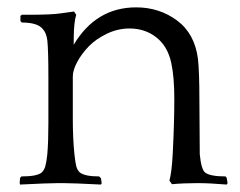

<svg xmlns="http://www.w3.org/2000/svg" viewBox="-20 -495 648 519"><path d="M254.9 0 252.9 3.9Q176.8 0 150.9 0H137.2Q110.4 0 34.2 3.9L33.2 0L34.2 -14.2L38.1 -18.1Q80.6 -18.1 92.8 -28.8Q99.6 -35.2 102.5 -45.7Q105.5 -56.2 107.9 -78.1Q110.8 -111.3 110.8 -163.1V-286.1Q110.8 -359.4 107.9 -386.2Q105 -407.2 95.2 -417Q81.1 -434.1 39.1 -434.1L35.2 -438V-452.1L39.1 -455.1H57.1Q120.1 -455.1 145 -459L180.2 -463.9L186 -455.1Q182.6 -443.8 181.2 -429.9Q179.7 -416 179.4 -396.2Q179.2 -376.5 179.2 -374Q239.7 -475.1 348.1 -475.1Q410.6 -475.1 458.5 -439.7Q506.3 -404.3 515.1 -335.9Q519 -300.8 519 -223.1Q519 -199.2 519.5 -150.6Q520 -102.1 520 -78.1Q523.9 -37.6 534.2 -28.8Q547.9 -18.1 589.8 -18.1L592.8 -14.2L595.2 0L592.8 3.9Q546.9 0 514.2 0Q476.6 0 444.8 2.9L438 -6.8Q444.3 -29.8 446.8 -78.1Q451.2 -161.1 451.2 -228Q451.2 -287.1 442.9 -325.2Q433.1 -370.1 402.6 -394Q372.1 -418 330.1 -418Q298.3 -418 268.8 -403.8Q239.3 -389.6 219.7 -369.4Q200.2 -349.1 188.5 -327.1Q176.8 -305.2 176.8 -288.1V-174.8Q176.8 -120.1 181.2 -78.1Q183.6 -55.2 186.3 -45.2Q189 -35.2 195.8 -28.8Q209.5 -18.1 248 -18.1L252.9 -13.2Z"/></svg>

Font: Quattrocento Roman
Style: Regular
Weight: 400
Designer: Pablo Impallari
Foundry: Pablo Impallari. www.impallari.com Igino Marini. www.ikern.com
Version: Version 1.000